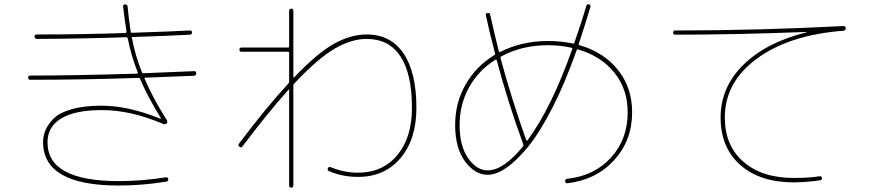

<svg xmlns="http://www.w3.org/2000/svg" viewBox="-20 -820 4040 890"><path d="M120.1 -450.2Q110.4 -450.2 110.4 -460Q110.4 -469.7 120.1 -469.7Q313.5 -469.7 614.3 -478.5Q620.1 -478.5 618.2 -484.4Q585.9 -569.3 572.3 -641.6Q570.3 -646.5 566.4 -647.5Q366.2 -640.6 151.4 -639.6Q140.6 -639.6 140.1 -649.9Q139.6 -660.2 151.4 -660.2Q363.3 -660.2 561.5 -667Q565.4 -667 566.4 -672.9Q557.6 -729.5 550.8 -789.1Q549.8 -793 552.7 -796.4Q555.7 -799.8 559.6 -799.8Q569.3 -799.8 571.3 -791Q577.1 -729.5 585.9 -672.9Q585.9 -668 590.8 -668Q771.5 -673.8 859.4 -678.7Q870.1 -678.7 870.1 -669.9Q870.1 -659.2 860.4 -659.2Q772.5 -654.3 594.7 -648.4Q589.8 -648.4 591.8 -642.6Q607.4 -560.5 637.7 -485.4Q639.6 -480.5 644.5 -480.5Q798.8 -486.3 879.9 -490.2Q889.6 -490.2 889.6 -480.5Q889.6 -469.7 879.9 -468.8Q877 -468.8 653.3 -460Q648.4 -460 650.4 -455.1Q687.5 -367.2 752.9 -263.7Q758.8 -254.9 752 -248Q746.1 -242.2 737.3 -245.1Q585 -310.5 450.2 -309.6Q329.1 -309.6 264.6 -271.5Q200.2 -233.4 200.2 -160.2Q200.2 19.5 530.3 19.5Q638.7 19.5 747.1 2Q757.8 0 759.8 9.8Q761.7 18.6 752.9 21.5Q642.6 40 530.3 40Q180.7 40 179.7 -160.2Q179.7 -188.5 189.9 -214.4Q200.2 -240.2 226.1 -268.1Q252 -295.9 309.6 -313Q367.2 -330.1 450.2 -330.1Q575.2 -330.1 723.6 -269.5H725.6V-272.5Q664.1 -372.1 628.9 -455.1Q627 -459 623 -459Q368.2 -450.2 120.1 -450.2Z M1103.5 -140.6Q1097.7 -133.8 1089.8 -140.1Q1082 -146.5 1087.9 -154.3Q1215.8 -324.2 1317.4 -433.6Q1320.3 -436.5 1320.3 -442.4V-575.2Q1320.3 -580.1 1315.4 -580.1H1099.6Q1089.8 -580.1 1089.8 -589.8Q1089.8 -599.6 1099.6 -599.6H1315.4Q1320.3 -599.6 1320.3 -605.5V-769.5Q1320.3 -779.3 1330.1 -779.8Q1339.8 -780.3 1339.8 -769.5V-462.9Q1339.8 -461.9 1341.3 -461.4Q1342.8 -460.9 1343.8 -461.9Q1452.1 -575.2 1529.3 -617.7Q1606.4 -660.2 1679.7 -660.2Q1791 -660.2 1850.6 -572.3Q1910.2 -484.4 1910.2 -320.3Q1910.2 -173.8 1836.4 -86.9Q1762.7 0 1639.6 0Q1566.4 0 1503.9 -27.3Q1496.1 -30.3 1500 -40Q1503.9 -48.8 1513.7 -44.9Q1574.2 -19.5 1639.6 -19.5Q1753.9 -19.5 1821.8 -101.1Q1889.6 -182.6 1889.6 -320.3Q1889.6 -477.5 1836.4 -558.6Q1783.2 -639.6 1679.7 -639.6Q1609.4 -639.6 1531.7 -594.7Q1454.1 -549.8 1343.8 -432.6Q1339.8 -428.7 1339.8 -423.8V40Q1339.8 49.8 1330.1 49.8Q1320.3 49.8 1320.3 40V-402.3Q1320.3 -403.3 1319.3 -404.3Q1318.4 -405.3 1317.4 -404.3Q1222.7 -298.8 1103.5 -140.6Z M2276.4 -543Q2198.2 -494.1 2154.3 -415Q2110.4 -335.9 2110.4 -239.7Q2110.4 -143.6 2149.9 -86.9Q2189.5 -30.3 2240.2 -30.3Q2314.5 -30.3 2404.3 -141.6Q2407.2 -144.5 2405.3 -151.4Q2334 -346.7 2282.2 -542Q2281.2 -544.9 2276.4 -543ZM2519.5 -610.4Q2399.4 -610.4 2303.7 -558.6Q2298.8 -555.7 2299.8 -551.8Q2351.6 -360.4 2419.9 -168.9Q2420.9 -168 2422.4 -168Q2423.8 -168 2424.8 -168.9Q2536.1 -319.3 2632.8 -592.8Q2634.8 -596.7 2629.9 -598.6Q2576.2 -610.4 2519.5 -610.4ZM2240.2 -9.8Q2181.6 -9.8 2135.7 -71.8Q2089.8 -133.8 2089.8 -240.2Q2089.8 -343.8 2138.2 -428.2Q2186.5 -512.7 2272.5 -565.4Q2276.4 -568.4 2274.4 -573.2Q2244.1 -691.4 2232.4 -749Q2230.5 -757.8 2240.2 -759.8Q2250 -761.7 2252 -752.9Q2273.4 -656.2 2292 -583Q2293.9 -577.1 2297.9 -579.1Q2399.4 -629.9 2519.5 -629.9Q2581.1 -629.9 2635.7 -618.2Q2640.6 -616.2 2642.6 -622.1Q2677.7 -723.6 2698.2 -793Q2702.1 -802.7 2710 -799.8Q2718.8 -797.9 2716.8 -788.1Q2689.5 -696.3 2663.1 -617.2Q2661.1 -612.3 2667 -610.4Q2780.3 -577.1 2845.2 -495.1Q2910.2 -413.1 2910.2 -299.8Q2910.2 -168.9 2826.7 -77.6Q2743.2 13.7 2611.3 29.3Q2600.6 31.2 2599.6 19.5Q2599.6 9.8 2609.4 8.8Q2735.4 -4.9 2812.5 -89.8Q2889.6 -174.8 2889.6 -299.8Q2889.6 -406.2 2828.1 -482.9Q2766.6 -559.6 2660.2 -590.8Q2655.3 -592.8 2653.3 -587.9Q2599.6 -435.5 2540.5 -320.3Q2481.4 -205.1 2427.7 -139.6Q2374 -74.2 2327.1 -42Q2280.3 -9.8 2240.2 -9.8Z M3109.4 -659.2Q3100.6 -659.2 3100.1 -668.9Q3099.6 -678.7 3110.4 -678.7Q3493.2 -678.7 3889.6 -699.2Q3899.4 -699.2 3900.4 -689.5Q3900.4 -678.7 3890.6 -677.7Q3638.7 -658.2 3489.3 -548.8Q3339.8 -439.5 3339.8 -275.4Q3339.8 -145.5 3425.8 -70.3Q3511.7 4.9 3660.2 4.9Q3728.5 4.9 3779.3 -2.9Q3788.1 -4.9 3790 4.9Q3792 13.7 3782.2 15.6Q3724.6 24.4 3660.2 25.4Q3502.9 25.4 3411.6 -55.2Q3320.3 -135.7 3320.3 -275.4Q3320.3 -416 3426.3 -520Q3532.2 -624 3717.8 -669.9Q3718.8 -669.9 3718.8 -670.9Q3718.8 -671.9 3717.8 -671.9Q3385.7 -659.2 3109.4 -659.2Z"/></svg>

Font: Rounded-X Mgen+ 1mn thin
Style: Regular
Weight: 100
Designer: [Source Han Sans]
Ryoko NISHIZUKA  (kana & ideographs); Paul D. Hunt (Latin, Greek & Cyrillic); Wenlong ZHANG  (bopomofo
Version: Version 1.059.20150602